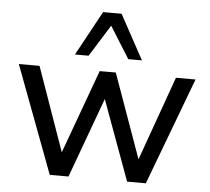

<svg xmlns="http://www.w3.org/2000/svg" viewBox="-53 -811 950 868"><g transform="rotate(5 422.0 -377.0)"><path d="M204 0 21 -487H115L261 -73H237L388 -487H461L609 -73H586L734 -487H823L640 0H555L399 -426H445L289 0ZM270 -552 380 -754H464L574 -552H512L422 -696L332 -552Z"/></g></svg>

Font: Nunito Sans 12pt Medium
Style: Regular
Weight: 500
Designer: Vernon Adams
Foundry: Vernon Adams
Version: Version 3.101;gftools[0.9.27]